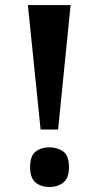

<svg xmlns="http://www.w3.org/2000/svg" viewBox="-20 -734 392 762"><path d="M141.1 -219.9 90.7 -714H260.2L210.6 -219.9ZM176.1 8.2Q144.3 8.2 121.9 -9.1Q99.5 -26.4 99.5 -70.8Q99.5 -116.3 121.9 -132.8Q144.3 -149.4 176.1 -149.4Q207.8 -149.4 230.8 -132.8Q253.8 -116.3 253.8 -70.8Q253.8 -26.4 230.8 -9.1Q207.8 8.2 176.1 8.2Z"/></svg>

Font: Noto Serif Gurmukhi
Style: Regular
Weight: 400
Designer: Vaibhav Singh and the Monotype Design Team
Foundry: Monotype Imaging Inc.
Version: Version 2.003